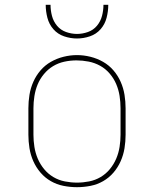

<svg xmlns="http://www.w3.org/2000/svg" viewBox="-20 -770 640 798"><path d="M300 8Q272 8 244 2.5Q216 -3 191.5 -17Q167 -31 148.5 -52.5Q130 -74 118.5 -100Q107 -126 102.5 -154Q98 -182 98 -210V-320Q98 -348 102.5 -376Q107 -404 118.5 -430Q130 -456 148.5 -477.5Q167 -499 191.5 -513Q216 -527 244 -534Q272 -541 300 -541Q328 -541 356 -534Q384 -527 408.5 -513Q433 -499 451.5 -477.5Q470 -456 481.5 -430Q493 -404 497.5 -376Q502 -348 502 -320V-210Q502 -182 497.5 -154Q493 -126 481.5 -100Q470 -74 451.5 -52.5Q433 -31 408.5 -17Q384 -3 356 2.5Q328 8 300 8ZM300 -11Q325 -11 350.5 -16Q376 -21 398 -34Q420 -47 436.5 -67Q453 -87 463 -110.5Q473 -134 477 -159.5Q481 -185 481 -210V-320Q481 -346 477 -371.5Q473 -397 463 -420.5Q453 -444 436 -464Q419 -484 396.5 -496.5Q374 -509 348.5 -514Q323 -519 298 -519Q272 -519 247 -513.5Q222 -508 200.5 -495Q179 -482 162.5 -462Q146 -442 136.5 -419Q127 -396 123 -370.5Q119 -345 119 -320V-210Q119 -185 123 -159.5Q127 -134 137 -110.5Q147 -87 163.5 -67Q180 -47 202 -34Q224 -21 249.5 -16Q275 -11 300 -11ZM300 -610Q273 -610 246.5 -619Q220 -628 202 -648.5Q184 -669 177 -696Q170 -723 170 -750H190Q190 -727 196 -704Q202 -681 217 -663Q232 -645 254.5 -637Q277 -629 300 -629Q323 -629 345.5 -637Q368 -645 383 -663Q398 -681 404 -704Q410 -727 410 -750H430Q430 -723 423 -696Q416 -669 398 -648.5Q380 -628 353.5 -619Q327 -610 300 -610Z"/></svg>

Font: Iosevka Curly Slab ThEx
Style: Regular
Weight: 100
Width: 7
Monospace: yes
Designer: Belleve Invis
Foundry: Belleve Invis
Version: Version 11.1.0; ttfautohint (v1.8.3)